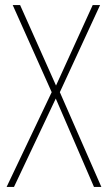

<svg xmlns="http://www.w3.org/2000/svg" viewBox="-20 -734 424 754"><path d="M378 0 215 -372 373 -714H344L200 -398L59 -714H30L183 -372L6 0H35L199 -347L349 0Z"/></svg>

Font: Noto Sans Lao Condensed Thin
Style: Regular
Weight: 100
Width: 3
Designer: Monotype Design Team
Foundry: Monotype Imaging Inc.
Version: Version 2.003